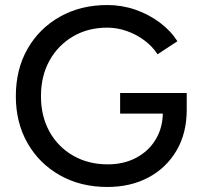

<svg xmlns="http://www.w3.org/2000/svg" viewBox="-20 -732 796 764"><path d="M407 12Q301 12 218.5 -34.5Q136 -81 89.5 -162.5Q43 -244 43 -349Q43 -456 89.5 -537.5Q136 -619 218.5 -665.5Q301 -712 407 -712Q465 -712 518.5 -693.5Q572 -675 615.5 -642.5Q659 -610 686 -568L607 -516Q587 -547 555 -571Q523 -595 484.5 -608.5Q446 -622 407 -622Q330 -622 270.5 -587Q211 -552 177 -491Q143 -430 143 -349Q143 -270 176.5 -209Q210 -148 270.5 -113Q331 -78 409 -78Q472 -78 521.5 -104Q571 -130 599.5 -177Q628 -224 628 -286L723 -295Q723 -202 682.5 -133Q642 -64 571 -26Q500 12 407 12ZM458 -280V-362H723V-290L673 -280Z"/></svg>

Font: Figtree Light Medium
Style: Regular
Weight: 500
Version: Version 2.001;gftools[0.9.30]